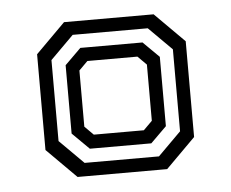

<svg xmlns="http://www.w3.org/2000/svg" viewBox="-36 -740 514 427"><g transform="rotate(-5 221.0 -527.0)"><path d="M121.1 -354.5 55.2 -420.4V-634.2L121.1 -700.1H321.1L387 -634.2V-420.4L321.1 -354.5ZM139.4 -384.3H305.4L357 -435.8V-618.8L305.4 -670.3H137.8L85.9 -618.5V-437.7ZM153.8 -414.7 116.3 -451.8V-604.4L152.2 -639.9H291L326.6 -604.7V-449.9L291 -414.7ZM165.3 -445.1H277L296.5 -464.6V-590L277 -609.5H165.3L145.8 -590V-464.6Z"/></g></svg>

Font: Tourney Thin Medium
Style: Regular
Weight: 500
Version: Version 1.015